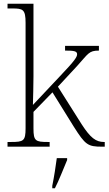

<svg xmlns="http://www.w3.org/2000/svg" viewBox="-20 -780 577 1021"><path d="M20 0H244V-25H236C169 -25 158 -30 158 -97V-185L259 -289L372 -107C434 -9 447 0 523 0H537V-25H533C490 -25 461 -47 415 -118L288 -319L390 -429C450 -495 452 -511 506 -511V-536H326V-511C370 -511 390 -509 390 -492C390 -477 379 -459 300 -376L155 -222C156 -267 158 -325 158 -374V-760H20V-735H46C102 -735 116 -730 116 -659V-98C116 -30 105 -25 38 -25H20ZM258 208V221H272C293 181 319 113 337 71V61H282C276 106 268 159 258 208Z"/></svg>

Font: Noto Serif Gurmukhi ExtraLight
Style: Regular
Weight: 200
Designer: Vaibhav Singh and the Monotype Design Team
Foundry: Monotype Imaging Inc.
Version: Version 2.004